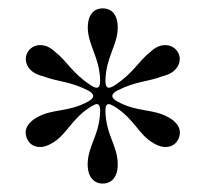

<svg xmlns="http://www.w3.org/2000/svg" viewBox="-20 -763 485 453"><path d="M222.3 -329.9C235.4 -329.5 257.8 -337.4 257.8 -375C257.8 -419.7 230.1 -443.2 228.7 -501.1C228.7 -511.4 230.8 -517.4 236.5 -517.4C239.3 -517.4 243.6 -515.3 249.3 -512.1C297.6 -482.6 306.5 -445 343 -424.7C353.3 -418.7 362.9 -415.8 370.4 -416.2C394.9 -416.2 404.1 -436.1 404.5 -450.3C404.5 -462 397 -475.5 377.5 -486.2C339.5 -507.5 304.7 -497.2 256.4 -523.8C250.4 -527.3 245 -531.6 245 -536.6C245 -540.5 249.6 -546.2 258.2 -550.1C302.9 -572.1 326.3 -569.2 363.3 -583.1C393.8 -590.2 404.1 -608.7 404.1 -623.9C404.1 -642 388.8 -656.6 370.7 -656.6C357.2 -656.6 346.2 -651.3 334.9 -640.6C305.8 -617.9 295.8 -591.6 251.8 -562.5C243.3 -556.8 239.7 -556.1 236.5 -556.1C231.2 -556.1 228.7 -562.1 228.7 -572.8C230.1 -629.6 257.5 -655.5 257.8 -698.2C257.5 -735.4 237.2 -743.3 222.3 -743.3C207.7 -743.3 187.5 -735.4 187.1 -698.2C187.5 -655.5 214.8 -629.6 216.3 -572.8C216.3 -562.1 213.4 -556.1 208.5 -556.1C205.3 -556.1 201.7 -556.8 193.2 -562.5C149.1 -591.6 139.2 -617.9 110.1 -640.6C98.7 -651.3 87.7 -656.6 74.2 -656.6C56.1 -656.6 40.8 -642 40.8 -623.9C40.8 -608.7 51.1 -590.2 81.7 -583.1C118.6 -569.2 142 -572.1 186.8 -550.1C195.3 -546.2 199.9 -540.5 199.9 -536.6C199.9 -531.6 194.6 -527.3 188.6 -523.8C140.3 -497.2 105.5 -507.5 67.5 -486.2C47.9 -475.5 40.5 -462 40.5 -450.3C40.8 -436.1 50.1 -416.2 74.6 -416.2C82 -415.8 91.6 -418.7 101.9 -424.7C138.5 -445 147.4 -482.6 195.7 -512.1C201.3 -515.3 205.6 -517.4 208.5 -517.4C214.1 -517.4 216.3 -511.4 216.3 -501.1C214.8 -443.2 187.1 -419.7 186.8 -375C187.1 -337.4 209.5 -329.5 222.3 -329.9Z"/></svg>

Font: Margiela Serif Text
Style: Regular
Weight: 400
Designer: Andreas Faust, Stefan Endress
Version: Version 1.002;FEAKit 1.0